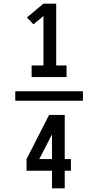

<svg xmlns="http://www.w3.org/2000/svg" viewBox="-20 -868 540 1056"><path d="M154 -444V-508H219V-780L164 -734L128 -772L219 -848H289V-508H346V-444ZM64 -314V-366H436V-314ZM266 168V71H126V7L250 -236H336V7H370V71H336V168ZM266 7V-129L196 7Z"/></svg>

Font: Iosevka SS04
Style: Regular
Weight: 400
Monospace: yes
Designer: Belleve Invis
Foundry: Belleve Invis
Version: Version 19.0.0; ttfautohint (v1.8.4)